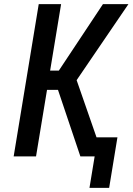

<svg xmlns="http://www.w3.org/2000/svg" viewBox="-20 -755 640 927"><path d="M412 152 437 0H368L260 -321H207L154 0H46L167 -735H275L222 -414H264L477 -735H600L350 -368L446 -92H547L507 152Z"/></svg>

Font: Iosevka Semibold Extended
Style: Italic
Weight: 600
Width: 7
Italic angle: -9°
Monospace: yes
Designer: Belleve Invis
Foundry: Belleve Invis
Version: Version 32.5.0; ttfautohint (v1.8.4)